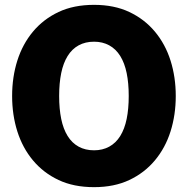

<svg xmlns="http://www.w3.org/2000/svg" viewBox="-20 -760 775 792"><path d="M368 12Q284 12 221.5 -17.5Q159 -47 116 -98.5Q73 -150 51.5 -218Q30 -286 30 -364Q30 -442 51.5 -510Q73 -578 116 -629.5Q159 -681 221.5 -710.5Q284 -740 368 -740Q451 -740 513.5 -710.5Q576 -681 619 -629.5Q662 -578 683.5 -510Q705 -442 705 -364Q705 -286 683.5 -218Q662 -150 619 -98.5Q576 -47 513.5 -17.5Q451 12 368 12ZM368 -140Q403 -140 430.5 -155Q458 -170 476 -199Q494 -228 502.5 -269.5Q511 -311 511 -364Q511 -417 502.5 -458.5Q494 -500 476 -529Q458 -558 430.5 -573Q403 -588 368 -588Q332 -588 304.5 -573Q277 -558 259 -529Q241 -500 232.5 -458.5Q224 -417 224 -364Q224 -311 232.5 -269.5Q241 -228 259 -199Q277 -170 304.5 -155Q332 -140 368 -140Z"/></svg>

Font: Murecho Thin ExtraBold
Style: Regular
Weight: 800
Version: Version 1.010